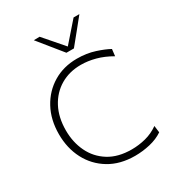

<svg xmlns="http://www.w3.org/2000/svg" viewBox="-226 -1103 1138 1245"><g transform="rotate(-30 343.0 -480.5)"><path d="M416.5 9.5Q305 9.5 224.2 -39.2Q143.5 -88 100.2 -171.2Q57 -254.5 57 -358.5Q57 -467 101.8 -549.5Q146.5 -632 224.5 -678.8Q302.5 -725.5 402.5 -725.5Q474.5 -725.5 535.2 -705.8Q596 -686 631.5 -666L625.5 -615Q567.5 -648.5 512.2 -663.2Q457 -678 404.5 -678Q318 -678 251.2 -638.5Q184.5 -599 146.5 -527Q108.5 -455 108.5 -357.5Q108.5 -269 143.5 -196.2Q178.5 -123.5 247.5 -80.5Q316.5 -37.5 418 -37.5Q471 -37.5 522.8 -50.8Q574.5 -64 620 -96L626.5 -45Q584.5 -16.5 528.5 -3.5Q472.5 9.5 416.5 9.5ZM363.5 -792.5Q328 -836.5 292.2 -880.5Q256.5 -924.5 221 -968.5L264.5 -969.5Q296.5 -932.5 328 -896.5Q359.5 -860.5 391.5 -823Q424 -860 455 -895.5Q486 -931 518 -967.5H561.5Q526.5 -924 491 -880.2Q455.5 -836.5 419.5 -792.5Z"/></g></svg>

Font: Commissioner ExtraLight
Style: Regular
Weight: 200
Designer: Kostas Bartsokas
Foundry: Kostas Bartsokas
Version: Version 1.000; ttfautohint (v1.8.3)